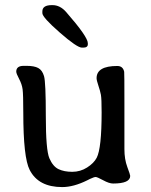

<svg xmlns="http://www.w3.org/2000/svg" viewBox="-20 -742 600 761"><path d="M147.9 -689.9V-696.8Q147.9 -721.7 185.5 -721.7H188Q218.3 -721.7 242.2 -694.3Q328.1 -596.2 328.1 -570.8V-566.4Q328.1 -553.2 309.6 -553.2H304.7Q285.2 -553.2 216.6 -613.3Q147.9 -673.3 147.9 -689.9ZM496.1 -44.9Q496.1 -14.6 428.2 -14.6Q412.6 -14.6 388.9 -27.6Q365.2 -40.5 359.1 -40.5Q353 -40.5 336.4 -32.7L325.7 -27.3Q271.5 -0.5 226.6 -0.5Q132.3 -0.5 97.7 -68.4Q72.3 -117.2 72.3 -295.4Q72.3 -367.7 69.6 -387.9Q66.9 -408.2 55.7 -429.4Q44.4 -450.7 44.4 -458Q44.4 -481 73.7 -481H85.9Q115.7 -481 131.6 -472.4Q147.5 -463.9 154.5 -440.2Q161.6 -416.5 161.6 -281.7Q161.6 -147 175.8 -114.5Q189.9 -82 212.2 -71.5Q234.4 -61 266.4 -61Q298.3 -61 325.2 -78.1Q352.1 -95.2 363.3 -116.7Q382.8 -154.3 382.8 -296.9Q382.8 -351.1 379.9 -366.5Q377 -381.8 369.9 -402.8Q362.8 -423.8 362.8 -432.1Q362.8 -480.5 444.8 -480.5Q467.3 -480.5 472.2 -457.5Q473.1 -453.1 473.1 -335.9V-150.9Q473.1 -110.8 484.6 -80.1Q496.1 -49.3 496.1 -44.9Z"/></svg>

Font: Averia Libre Light
Style: Regular
Weight: 300
Version: Version 1.002